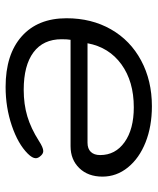

<svg xmlns="http://www.w3.org/2000/svg" viewBox="40 -580 549 668"><g transform="rotate(90 314.0 -245.5)"><path d="M43 -203Q43 -290 81.5 -357.5Q120 -425 190 -462.5Q260 -500 349 -500Q419 -500 474.5 -478Q530 -456 562 -416.5Q594 -377 594 -328Q594 -278 564.5 -247.5Q535 -217 488 -217H118Q116 -206 116 -186Q116 -122 161.5 -88Q207 -54 292 -54Q342 -54 384 -66.5Q426 -79 470 -107Q493 -122 505 -122Q513 -122 520 -115Q530 -105 530 -96Q530 -84 514 -68Q480 -34 416.5 -12.5Q353 9 282 9Q169 9 106 -47Q43 -103 43 -203ZM476 -276Q497 -276 508 -287.5Q519 -299 519 -320Q519 -373 474 -405Q429 -437 353 -437Q263 -437 203.5 -394Q144 -351 130 -276Z"/></g></svg>

Font: Kodchasan
Style: Italic
Weight: 400
Italic angle: -10°
Version: Version 1.000; ttfautohint (v1.6)